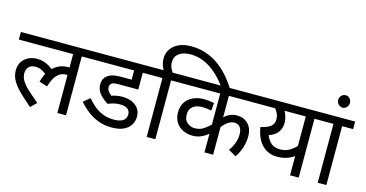

<svg xmlns="http://www.w3.org/2000/svg" viewBox="-89 -1310 3306 1736"><g transform="rotate(15 1564.5 -442.0)"><path d="M0 -551V-622H693V-551H589V0H508V-377L552 -341Q535 -351 520.5 -353.5Q506 -356 494 -356Q470 -356 445 -344Q420 -332 397 -300.5Q374 -269 356 -208L279 -232Q304 -327 361.5 -376.5Q419 -426 499 -426Q516 -426 533 -423Q550 -420 562 -416L565 -394L508 -413V-551ZM337 -292Q306 -318 276.5 -335.5Q247 -353 209 -353Q169 -353 147.5 -330Q126 -307 126 -271Q126 -233 147.5 -198.5Q169 -164 210 -126.5Q251 -89 309 -40L255 12Q197 -38 149 -83.5Q101 -129 73 -175.5Q45 -222 45 -275Q45 -315 59.5 -343.5Q74 -372 97.5 -390.5Q121 -409 149 -417.5Q177 -426 204 -426Q237 -426 265 -418Q293 -410 319 -394.5Q345 -379 369 -357Z M1036 -222Q1007 -222 978 -215Q949 -208 926 -197Q895 -216 869.5 -239Q844 -262 829.5 -290Q815 -318 815 -352Q815 -380 825 -400Q835 -420 852 -433Q867 -445 885.5 -452Q904 -459 928.5 -462Q953 -465 986 -465H1079V-551H678V-622H1270V-551H1160V-394H976Q945 -394 932 -391Q919 -388 910 -381Q903 -375 899 -366.5Q895 -358 895 -347Q895 -323 909 -306.5Q923 -290 939 -277Q962 -285 988 -289.5Q1014 -294 1040 -294Q1114 -294 1163 -256.5Q1212 -219 1212 -154Q1212 -109 1190 -74.5Q1168 -40 1124.5 -20Q1081 0 1015 0Q950 0 893.5 -20Q837 -40 790 -76Q743 -112 703 -158L764 -207Q821 -139 880.5 -106.5Q940 -74 1015 -74Q1074 -74 1102.5 -94.5Q1131 -115 1131 -152Q1131 -187 1106.5 -204.5Q1082 -222 1036 -222Z M1521 -896Q1592 -896 1654 -876.5Q1716 -857 1770.5 -820Q1825 -783 1872 -731Q1919 -679 1959 -615H1875Q1824 -685 1769.5 -731Q1715 -777 1657 -800.5Q1599 -824 1538 -824Q1468 -824 1428.5 -794.5Q1389 -765 1389 -714Q1389 -681 1400.5 -657Q1412 -633 1425 -615H1339Q1326 -639 1317 -665.5Q1308 -692 1308 -724Q1308 -776 1334.5 -814.5Q1361 -853 1409 -874.5Q1457 -896 1521 -896ZM1344 -551H1255V-622H1528V-551H1425V0H1344Z M2291 -551H1966V-336L1962 -345Q1986 -371 2017 -385Q2048 -399 2083 -399Q2148 -399 2189 -357.5Q2230 -316 2230 -239Q2230 -193 2215 -141Q2200 -89 2165 -39L2093 -80Q2118 -112 2134 -154Q2150 -196 2150 -237Q2150 -284 2130.5 -307Q2111 -330 2076 -330Q2049 -330 2020 -311Q1991 -292 1961 -252L1966 -277V0H1885V-210L1899 -186Q1883 -172 1860.5 -156Q1838 -140 1808.5 -129Q1779 -118 1740 -118Q1693 -118 1651.5 -137Q1610 -156 1585 -194.5Q1560 -233 1560 -290Q1560 -344 1585 -383Q1610 -422 1655 -443Q1700 -464 1758 -464Q1781 -464 1809.5 -460.5Q1838 -457 1853 -454L1847 -381Q1831 -385 1806.5 -388Q1782 -391 1763 -391Q1705 -391 1673 -365Q1641 -339 1641 -292Q1641 -239 1671.5 -213.5Q1702 -188 1742 -188Q1792 -188 1830.5 -215Q1869 -242 1902 -278L1885 -224V-551H1514V-622H2291Z M2871 -622V-551H2767V0H2686V-216L2702 -191Q2684 -177 2658.5 -163Q2633 -149 2600.5 -140.5Q2568 -132 2529 -132Q2469 -132 2424 -159.5Q2379 -187 2351.5 -237Q2324 -287 2314 -353Q2376 -366 2406 -389.5Q2436 -413 2436 -457Q2436 -492 2419.5 -520Q2403 -548 2386 -566L2435 -551H2276V-622ZM2451 -551 2474 -572Q2494 -544 2505 -510.5Q2516 -477 2516 -445Q2516 -393 2488.5 -356Q2461 -319 2405 -301Q2425 -252 2455.5 -227.5Q2486 -203 2535 -203Q2592 -203 2633 -230.5Q2674 -258 2701 -292L2686 -239V-551Z M3026 -551V0H2945V-551H2856V-622H3129V-551Z M2930 -772Q2930 -796 2946.5 -813Q2963 -830 2985 -830Q3008 -830 3024 -813Q3040 -796 3040 -772Q3040 -748 3024 -731Q3008 -714 2985 -714Q2963 -714 2946.5 -731Q2930 -748 2930 -772Z"/></g></svg>

Font: Noto Sans Devanagari
Style: Regular
Weight: 400
Designer: Jelle Bosma - Monotype Design Team
Foundry: Monotype Imaging Inc.
Version: Version 2.003